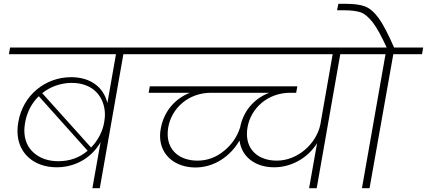

<svg xmlns="http://www.w3.org/2000/svg" viewBox="-20 -990 2246 1010"><path d="M27 -705H590L545 -448C526 -527 461 -584 354 -584C220 -584 100 -491 76 -346C73 -332 72 -317 72 -300C72 -183 160 -110 278 -110C382 -110 465 -165 509 -242L466 0H505L629 -705H780L787 -740H33ZM108 -305C108 -313 109 -326 112 -345C122 -400 146 -447 184 -484L441 -197C398 -160 346 -142 287 -142C234 -142 191 -157 158 -186C125 -215 108 -254 108 -305ZM275 -540C302 -549 329 -554 357 -554C475 -554 532 -475 532 -386C532 -377 531 -364 528 -347C521 -302 496 -251 459 -214L202 -500C224 -517 248 -531 275 -540Z M717 -705H1730L1665 -334C1643 -232 1545 -145 1436 -145C1344 -145 1279 -197 1279 -285C1279 -296 1280 -308 1282 -320C1300 -422 1389 -502 1507 -502H1538L1544 -536H768L762 -502H979C898 -470 842 -402 826 -315C823 -302 822 -289 822 -275C822 -171 905 -109 1008 -109C1105 -109 1191 -166 1240 -251C1251 -163 1325 -110 1422 -110C1515 -110 1601 -161 1648 -237L1606 0H1646L1770 -705H1921L1927 -740H723ZM862 -285C862 -296 863 -308 865 -320C883 -422 972 -502 1090 -502H1396C1315 -471 1259 -404 1243 -319C1227 -270 1199 -229 1158 -196C1117 -162 1070 -145 1019 -145C927 -145 862 -197 862 -285Z M1789 -936C1827 -936 1857 -932 1878 -925C1899 -917 1920 -899 1941 -872C1962 -845 1986 -801 2014 -740H1863L1857 -705H2008L1884 0H1924L2049 -705H2200L2206 -740H2053C2022 -811 1995 -863 1971 -896C1947 -928 1923 -948 1898 -957C1873 -966 1839 -970 1795 -970H1760L1753 -936Z"/></svg>

Font: Momo Neue ExtLt
Style: Italic
Weight: 200
Italic angle: -10°
Designer: Ninad Kale (Devanagari), Jonny Pinhorn (Latin)
Foundry: Indian Type Foundry
Version: 4.004